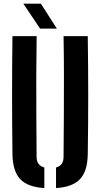

<svg xmlns="http://www.w3.org/2000/svg" viewBox="-20 -992 533 1021"><path d="M46.2 -172.4Q44.2 -328.8 44.2 -486.4Q44.2 -643.9 46.2 -800H174.9Q173.2 -695.9 172.9 -587.4Q172.5 -479 173.2 -370.6Q173.9 -262.1 174.7 -157.9Q174.7 -134.7 184.7 -120.9Q194.8 -107.1 215.8 -101.2V8.1Q126.4 2.5 87 -40Q47.6 -82.5 46.2 -172.4ZM277.9 8.1V-101.2Q298.5 -107.1 308.2 -121.1Q318 -135.1 318 -157.9Q318.9 -262.1 319.5 -370.6Q320.2 -479 320 -587.4Q319.9 -695.9 318 -800H446.7Q449 -643.9 449.1 -486.4Q449.2 -328.8 446.7 -172.4Q445.4 -82.5 406.1 -40Q366.7 2.5 277.9 8.1ZM193.1 -840 104.2 -972.4H197.4L282.3 -840Z"/></svg>

Font: Big Shoulders Stencil Text SC Thin
Style: Regular
Weight: 100
Designer: Patric King
Foundry: XO Type Co
Version: Version 2.001